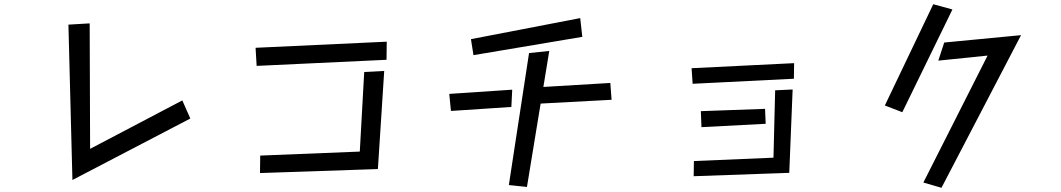

<svg xmlns="http://www.w3.org/2000/svg" viewBox="-20 -830 5040 912"><path d="M305 -713 406 -719 408 -123 846 -353 884 -267 324 25Z M1194 -603 1817 -632 1816 -546 1199 -517ZM1216 -91 1689 -110 1710 -488 1805 -493 1775 -27 1215 -8Z M2217 -644 2736 -744 2746 -655 2229 -568ZM2493 -578 2589 -588 2561 -417 2879 -436 2885 -356 2548 -338 2483 58 2397 49ZM2114 -384 2413 -404 2409 -322 2122 -303Z M3265 -506 3752 -530 3751 -456 3270 -432ZM3276 -65 3654 -81 3662 -401 3745 -405 3729 -9 3275 7ZM3309 -302 3614 -313 3617 -242 3312 -226Z M4413 -810 4504 -785 4266 -297 4183 -329ZM4671 -566 4437 -542 4465 -628 4830 -663 4452 62 4366 37Z"/></svg>

Font: Stick
Style: Regular
Weight: 400
Designer: Fontworks Inc.
Foundry: Fontworks Inc.
Version: Version 1.100